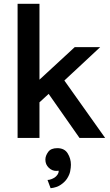

<svg xmlns="http://www.w3.org/2000/svg" viewBox="-20 -720 574 1002"><path d="M350.1 140.1Q350.1 153.3 346.2 174.3Q342.8 191.9 330.1 211.9Q318.8 229.5 297.4 244.1Q275.9 258.8 244.1 262.2L228 219.2Q236.3 219.2 247.1 215.3Q256.8 211.9 265.6 206.1Q272.9 201.2 279.8 191.9Q286.1 183.1 286.1 173.8V170.9Q283.2 171.9 273.9 171.9Q251.5 171.9 234.4 155.3Q216.8 138.7 216.8 112.8Q216.8 92.8 231.9 72.3Q246.1 53.2 278.8 53.2Q316.4 53.2 333 80.1Q350.1 107.4 350.1 140.1ZM233.9 -230 186 -186V0H71.8V-700.2H186V-304.2L370.1 -474.1H502.9L315.9 -299.8L528.8 0H395Z"/></svg>

Font: Post Grotesk Medium
Style: Medium
Weight: 500
Version: Version 1.0